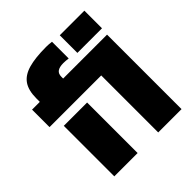

<svg xmlns="http://www.w3.org/2000/svg" viewBox="-204 -905 1048 1048"><g transform="rotate(-45 319.5 -381.5)"><path d="M20 -440V-575H80V-601Q80 -663 104 -698Q128 -733 180 -748Q232 -763 317 -763Q336 -763 359 -760V-631Q338 -634 320 -634Q291 -634 275.5 -623.5Q260 -613 260 -588V-575H599V0H419V-440ZM414 -755H604V-619H414ZM80 -390H260V0H80Z"/></g></svg>

Font: Protest Guerrilla
Style: Regular
Weight: 400
Designer: Octavio Pardo
Foundry: Ashler Design
Version: Version 2.005; ttfautohint (v1.8.4.7-5d5b)